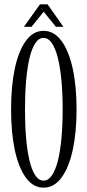

<svg xmlns="http://www.w3.org/2000/svg" viewBox="-20 -853 402 884"><path d="M180.5 11Q132.5 11 99 -35Q65.5 -81 48.2 -162Q31 -243 31 -349Q31 -456 48.2 -537.2Q65.5 -618.5 99 -664.8Q132.5 -711 180.5 -711Q229 -711 263 -664.8Q297 -618.5 314.8 -537.2Q332.5 -456 332.5 -349Q332.5 -243 314.8 -162Q297 -81 263 -35Q229 11 180.5 11ZM180.5 -21.5Q202.5 -21.5 219 -45.5Q235.5 -69.5 246.5 -113.2Q257.5 -157 263 -217Q268.5 -277 268.5 -349Q268.5 -421 263 -481.2Q257.5 -541.5 246.5 -585.8Q235.5 -630 219 -654.2Q202.5 -678.5 180.5 -678.5Q158.5 -678.5 142.5 -654.2Q126.5 -630 116 -585.8Q105.5 -541.5 100.2 -481.2Q95 -421 95 -349Q95 -277 100.2 -217Q105.5 -157 116 -113.2Q126.5 -69.5 142.5 -45.5Q158.5 -21.5 180.5 -21.5ZM90 -729.5 164 -833H199L272 -729.5H237.5L181 -799L125 -729.5Z"/></svg>

Font: Imbue Thin 10pt Light
Style: Regular
Weight: 300
Version: Version 1.102